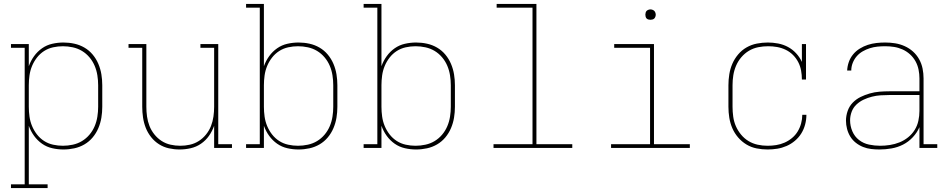

<svg xmlns="http://www.w3.org/2000/svg" viewBox="-20 -755 4840 980"><path d="M36 205V186H106V-511H36V-530H127V-417Q137 -445 154 -468.5Q171 -492 194.5 -508.5Q218 -525 246.5 -531.5Q275 -538 304 -538Q332 -538 359.5 -532Q387 -526 411 -512Q435 -498 453 -476.5Q471 -455 482 -429Q493 -403 497.5 -375.5Q502 -348 502 -320V-210Q502 -182 497.5 -154.5Q493 -127 482 -101Q471 -75 453 -53.5Q435 -32 411 -18Q387 -4 359.5 2Q332 8 304 8Q275 8 246.5 1.5Q218 -5 194.5 -21.5Q171 -38 154 -61.5Q137 -85 127 -113V186H223V205ZM301 -11Q326 -11 351.5 -16.5Q377 -22 398.5 -35Q420 -48 436.5 -67.5Q453 -87 463 -110.5Q473 -134 477 -159.5Q481 -185 481 -210V-320Q481 -345 477 -370.5Q473 -396 463 -419.5Q453 -443 436.5 -462.5Q420 -482 398.5 -495Q377 -508 351.5 -513.5Q326 -519 301 -519Q276 -519 251 -513.5Q226 -508 205 -494.5Q184 -481 168.5 -461Q153 -441 143.5 -418Q134 -395 130.5 -370Q127 -345 127 -320V-210Q127 -185 130.5 -160Q134 -135 143.5 -112Q153 -89 168.5 -69Q184 -49 205 -35.5Q226 -22 251 -16.5Q276 -11 301 -11Z M897 8Q869 8 842 2Q815 -4 792 -18.5Q769 -33 751.5 -55Q734 -77 724 -102.5Q714 -128 710 -155.5Q706 -183 706 -210V-511H636V-530H727V-210Q727 -185 730.5 -160Q734 -135 743 -112Q752 -89 768 -69Q784 -49 805 -35.5Q826 -22 850.5 -16.5Q875 -11 900 -11Q925 -11 949.5 -16.5Q974 -22 995 -35.5Q1016 -49 1032 -69Q1048 -89 1057 -112Q1066 -135 1069.5 -160Q1073 -185 1073 -210V-511H1003V-530H1094V-19H1164V0H1073V-113Q1063 -85 1046.5 -61.5Q1030 -38 1006 -21.5Q982 -5 953.5 1.5Q925 8 897 8Z M1504 8Q1475 8 1446.5 1.5Q1418 -5 1394.5 -21.5Q1371 -38 1354 -61.5Q1337 -85 1327 -113V0H1236V-19H1306V-716H1236V-735H1327V-417Q1337 -445 1354 -468.5Q1371 -492 1394.5 -508.5Q1418 -525 1446.5 -531.5Q1475 -538 1504 -538Q1532 -538 1559.5 -532Q1587 -526 1611 -512Q1635 -498 1653 -476.5Q1671 -455 1682 -429Q1693 -403 1697.5 -375.5Q1702 -348 1702 -320V-210Q1702 -182 1697.5 -154.5Q1693 -127 1682 -101Q1671 -75 1653 -53.5Q1635 -32 1611 -18Q1587 -4 1559.5 2Q1532 8 1504 8ZM1501 -11Q1526 -11 1551.5 -16.5Q1577 -22 1598.5 -35Q1620 -48 1636.5 -67.5Q1653 -87 1663 -110.5Q1673 -134 1677 -159.5Q1681 -185 1681 -210V-320Q1681 -345 1677 -370.5Q1673 -396 1663 -419.5Q1653 -443 1636.5 -462.5Q1620 -482 1598.5 -495Q1577 -508 1551.5 -513.5Q1526 -519 1501 -519Q1476 -519 1451 -513.5Q1426 -508 1405 -494.5Q1384 -481 1368.5 -461Q1353 -441 1343.5 -418Q1334 -395 1330.5 -370Q1327 -345 1327 -320V-210Q1327 -185 1330.5 -160Q1334 -135 1343.5 -112Q1353 -89 1368.5 -69Q1384 -49 1405 -35.5Q1426 -22 1451 -16.5Q1476 -11 1501 -11Z M2104 8Q2075 8 2046.5 1.5Q2018 -5 1994.5 -21.5Q1971 -38 1954 -61.5Q1937 -85 1927 -113V0H1836V-19H1906V-716H1836V-735H1927V-417Q1937 -445 1954 -468.5Q1971 -492 1994.5 -508.5Q2018 -525 2046.5 -531.5Q2075 -538 2104 -538Q2132 -538 2159.5 -532Q2187 -526 2211 -512Q2235 -498 2253 -476.5Q2271 -455 2282 -429Q2293 -403 2297.5 -375.5Q2302 -348 2302 -320V-210Q2302 -182 2297.5 -154.5Q2293 -127 2282 -101Q2271 -75 2253 -53.5Q2235 -32 2211 -18Q2187 -4 2159.5 2Q2132 8 2104 8ZM2101 -11Q2126 -11 2151.5 -16.5Q2177 -22 2198.5 -35Q2220 -48 2236.5 -67.5Q2253 -87 2263 -110.5Q2273 -134 2277 -159.5Q2281 -185 2281 -210V-320Q2281 -345 2277 -370.5Q2273 -396 2263 -419.5Q2253 -443 2236.5 -462.5Q2220 -482 2198.5 -495Q2177 -508 2151.5 -513.5Q2126 -519 2101 -519Q2076 -519 2051 -513.5Q2026 -508 2005 -494.5Q1984 -481 1968.5 -461Q1953 -441 1943.5 -418Q1934 -395 1930.5 -370Q1927 -345 1927 -320V-210Q1927 -185 1930.5 -160Q1934 -135 1943.5 -112Q1953 -89 1968.5 -69Q1984 -49 2005 -35.5Q2026 -22 2051 -16.5Q2076 -11 2101 -11Z M2499 0V-19H2698V-716H2515V-735H2718V-19H2901V0Z M3099 0V-19H3298V-511H3115V-530H3318V-19H3501V0ZM3300 -654Q3295 -654 3289.5 -655.5Q3284 -657 3280.5 -660.5Q3277 -664 3275.5 -669.5Q3274 -675 3274 -680Q3274 -685 3275.5 -690.5Q3277 -696 3280.5 -699.5Q3284 -703 3289.5 -705Q3295 -707 3300 -707Q3305 -707 3310.5 -705Q3316 -703 3319.5 -699.5Q3323 -696 3325 -690.5Q3327 -685 3327 -680Q3327 -675 3325 -669.5Q3323 -664 3319.5 -660.5Q3316 -657 3310.5 -655.5Q3305 -654 3300 -654Z M3898 8Q3870 8 3842 2.5Q3814 -3 3790 -17.5Q3766 -32 3747.5 -53.5Q3729 -75 3718 -100.5Q3707 -126 3702.5 -154Q3698 -182 3698 -210V-320Q3698 -348 3702.5 -376Q3707 -404 3718 -429.5Q3729 -455 3747.5 -477Q3766 -499 3790.5 -513Q3815 -527 3843 -532.5Q3871 -538 3899 -538Q3925 -538 3951.5 -533Q3978 -528 4001.5 -515.5Q4025 -503 4043.5 -483Q4062 -463 4073 -439V-530H4094V-349H4073Q4073 -372 4069 -394.5Q4065 -417 4054.5 -437.5Q4044 -458 4027.5 -474.5Q4011 -491 3990 -501Q3969 -511 3946.5 -515Q3924 -519 3901 -519Q3875 -519 3850 -514Q3825 -509 3803 -496Q3781 -483 3764 -463Q3747 -443 3737 -419.5Q3727 -396 3723 -371Q3719 -346 3719 -320V-210Q3719 -185 3722.5 -159.5Q3726 -134 3736 -111Q3746 -88 3762.5 -68Q3779 -48 3800.5 -35Q3822 -22 3847 -16.5Q3872 -11 3898 -11Q3920 -11 3942 -14.5Q3964 -18 3984.5 -27Q4005 -36 4022.5 -50.5Q4040 -65 4051.5 -84Q4063 -103 4069 -125Q4075 -147 4075 -169H4096Q4096 -144 4089.5 -119.5Q4083 -95 4070 -74Q4057 -53 4037.5 -36.5Q4018 -20 3995 -10Q3972 0 3947.5 4Q3923 8 3898 8Z M4469 8Q4448 8 4426.5 5.5Q4405 3 4385 -5Q4365 -13 4348 -26.5Q4331 -40 4320 -58Q4309 -76 4303.5 -97Q4298 -118 4298 -139Q4298 -164 4306.5 -188.5Q4315 -213 4332.5 -231Q4350 -249 4372.5 -260Q4395 -271 4419.5 -278Q4444 -285 4469 -287Q4494 -289 4519 -289H4673V-355Q4673 -377 4668.5 -399.5Q4664 -422 4653 -442Q4642 -462 4625 -477.5Q4608 -493 4587 -502.5Q4566 -512 4543.5 -515.5Q4521 -519 4498 -519Q4478 -519 4458.5 -517Q4439 -515 4420 -509Q4401 -503 4383.5 -493Q4366 -483 4353 -468Q4340 -453 4332.5 -434Q4325 -415 4325 -395H4304Q4305 -417 4312.5 -438.5Q4320 -460 4334.5 -477.5Q4349 -495 4368.5 -507Q4388 -519 4409.5 -526Q4431 -533 4453.5 -535.5Q4476 -538 4498 -538Q4524 -538 4549 -534Q4574 -530 4597.5 -519.5Q4621 -509 4640 -492Q4659 -475 4671.5 -452.5Q4684 -430 4689 -405Q4694 -380 4694 -355V-19H4764V0H4673V-106Q4661 -78 4639 -54.5Q4617 -31 4589.5 -17Q4562 -3 4531 2.5Q4500 8 4469 8ZM4472 -11Q4497 -11 4522.5 -15Q4548 -19 4571.5 -28.5Q4595 -38 4615 -54Q4635 -70 4648.5 -91.5Q4662 -113 4667.5 -138.5Q4673 -164 4673 -189V-270H4519Q4497 -270 4474.5 -268.5Q4452 -267 4430.5 -261.5Q4409 -256 4388.5 -246.5Q4368 -237 4351.5 -221.5Q4335 -206 4327 -184.5Q4319 -163 4319 -141Q4319 -112 4330.5 -85Q4342 -58 4364.5 -40.5Q4387 -23 4415.5 -17Q4444 -11 4472 -11Z"/></svg>

Font: Iosevka Slab Thin Extended
Style: Regular
Weight: 100
Width: 7
Monospace: yes
Designer: Belleve Invis
Foundry: Belleve Invis
Version: Version 11.1.1; ttfautohint (v1.8.3)